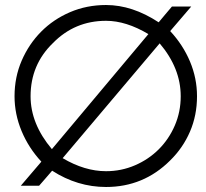

<svg xmlns="http://www.w3.org/2000/svg" viewBox="-20 -740 821 766"><path d="M743 -714 659 -616Q710 -561 738 -494.5Q766 -428 766 -356Q766 -280 738 -215Q710 -150 659 -100Q553 6 403 6Q289 6 188 -59Q178 -47 163 -30Q148 -13 136 1H63L145 -95Q94 -150 66 -217.5Q38 -285 38 -356Q38 -432 66.5 -498Q95 -564 144 -613.5Q193 -663 259.5 -691.5Q326 -720 403 -720Q508 -720 613 -651Q623 -663 638.5 -681.5Q654 -700 666 -714ZM403 -657Q278 -657 191 -568Q102 -482 102 -356Q102 -246 187 -145L572 -604Q483 -657 403 -657ZM403 -57Q464 -57 518.5 -80.5Q573 -104 613.5 -144.5Q654 -185 677.5 -239.5Q701 -294 701 -356Q701 -468 617 -567L230 -109Q318 -57 403 -57Z"/></svg>

Font: Fundamental  Brigade Scvhlank
Style: Regular
Weight: 100
Designer: Peter Wiegel, original typeface by Arno Drescher 1935
Foundry: Peter Wiegel
Version: Version 0.000 2012 initial release